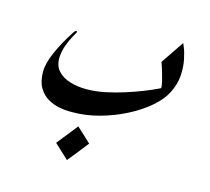

<svg xmlns="http://www.w3.org/2000/svg" viewBox="-99 -573 999 915"><g transform="rotate(15 400.5 -115.0)"><path d="M387 123Q367 149 346.5 174.5Q326 200 305 226L234 160L316 57ZM619 -342 696 -456Q696 -456 704.5 -435.5Q713 -415 720 -380.5Q727 -346 724.5 -303Q722 -260 699 -215Q679 -175 634 -136.5Q589 -98 529 -67.5Q469 -37 403 -19Q337 -1 275 -1Q272 -1 252 -1Q232 -1 204 -6.5Q176 -12 149 -27.5Q122 -43 104 -73Q86 -103 86 -152Q86 -193 111.5 -250.5Q137 -308 177 -369Q185 -381 190 -379.5Q195 -378 192 -372Q188 -365 177 -345Q166 -325 156 -297.5Q146 -270 144 -240Q142 -198 164.5 -172.5Q187 -147 225 -135.5Q263 -124 306 -124Q351 -124 399 -134Q447 -144 492 -158.5Q537 -173 572.5 -187Q608 -201 629 -211Q650 -221 650 -221Q651 -233 645.5 -255Q640 -277 633 -301Q626 -325 619 -342Z"/></g></svg>

Font: Aref Ruqaa Ink
Style: Regular
Weight: 400
Designer: Abdullah Aref
Version: Version 1.005